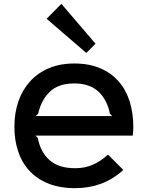

<svg xmlns="http://www.w3.org/2000/svg" viewBox="-20 -971 770 1001"><path d="M478 -743 430 -695 223 -873 300 -951ZM675 -310Q675 -288 672 -264H165L177 -252Q191 -178 238.5 -136Q286 -94 372 -94Q422 -94 463.5 -112Q505 -130 543 -165L623 -85Q569 -36 506.5 -13Q444 10 372 10Q291 10 231 -14.5Q171 -39 132 -82Q93 -125 74 -183.5Q55 -242 55 -310Q55 -382 76 -442.5Q97 -503 137 -547Q177 -591 235 -615.5Q293 -640 367 -640Q445 -640 503 -615Q561 -590 599.5 -545.5Q638 -501 656.5 -440.5Q675 -380 675 -310ZM565 -366 553 -378Q539 -450 493.5 -493Q448 -536 367 -536Q284 -536 239 -492Q194 -448 179 -378L166 -366Z"/></svg>

Font: TypoPRO Sinkin Sans
Style: 500 Medium
Weight: 500
Designer: Keith Bates
Foundry: K-Type
Version: Sinkin Sans (version 1.0)  by Keith Bates   •   © 2014   www